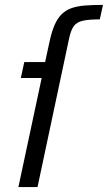

<svg xmlns="http://www.w3.org/2000/svg" viewBox="-20 -763 440 783"><path d="M55 0 150 -445H65L79 -510H164L182 -593Q191 -635 203 -662Q215 -689 232 -705.5Q249 -722 272 -730Q295 -738 326.5 -740.5Q358 -743 400 -743L387 -684Q343 -684 318 -678.5Q293 -673 281 -656.5Q269 -640 262 -607L133 0Z"/></svg>

Font: Saira SemiCondensed
Style: Italic
Weight: 400
Width: 4
Italic angle: -12°
Designer: Hector Gatti with collaboration of the Omnibus-Type team
Foundry: Omnibus-Type
Version: Version 1.101